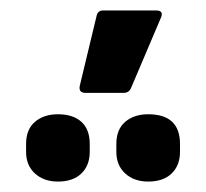

<svg xmlns="http://www.w3.org/2000/svg" viewBox="-20 -908 395 368"><path d="M144 -730Q130 -730 133 -744L165 -877Q167 -888 178 -888H279Q295 -888 288 -873L231 -739Q227 -730 217 -730ZM91 -560Q64 -560 47 -575.5Q30 -591 30 -617V-632Q30 -660 47 -674.5Q64 -689 91 -689Q120 -689 136 -674.5Q152 -660 152 -632V-617Q152 -591 136 -575.5Q120 -560 91 -560ZM264 -560Q237 -560 220 -575.5Q203 -591 203 -617V-632Q203 -660 220 -674.5Q237 -689 264 -689Q325 -689 325 -632V-617Q325 -591 309 -575.5Q293 -560 264 -560Z"/></svg>

Font: Sofia Sans Extra Condensed ExtraBold
Style: Regular
Weight: 800
Designer: Botio Nikoltchev, Ani Petrova
Foundry: lettersoup
Version: Version 4.101; ttfautohint (v1.8.4.7-5d5b)